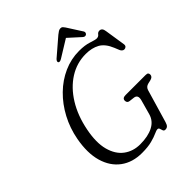

<svg xmlns="http://www.w3.org/2000/svg" viewBox="-248 -1040 1201 1201"><g transform="rotate(-45 352.5 -439.5)"><path d="M477 -714Q528.5 -714 563.2 -702.2Q598 -690.5 610 -690.5Q626 -690.5 634.5 -702.2Q643 -714 656.5 -714Q680 -714 684 -681L705 -545Q706.5 -532.5 700.2 -526.5Q694 -520.5 685.5 -520Q676.5 -519.5 669.8 -525.5Q663 -531.5 660 -539L647 -571Q623.5 -628.5 585 -649.8Q546.5 -671 493 -671Q414 -671 347 -628.8Q280 -586.5 232.5 -509.8Q185 -433 165 -330.5Q145.5 -232 163.5 -165Q181.5 -98 227 -64Q272.5 -30 335 -30Q404 -30 449.2 -53.2Q494.5 -76.5 507.5 -123.5L534 -219Q545.5 -260.5 512.5 -264.5L478.5 -268.5Q459 -271 459 -291Q459 -313 487.5 -313H664Q678.5 -313 683.2 -307.8Q688 -302.5 687.5 -292Q686 -274 660 -268L641.5 -264Q627 -260.5 619.8 -253.5Q612.5 -246.5 609 -236L544.5 -16.5Q539 2 531.2 9.2Q523.5 16.5 511 16.5Q499.5 16.5 496 7.2Q492.5 -2 489.8 -11.5Q487 -21 477.5 -21Q467.5 -21 447.2 -11.5Q427 -2 392.2 7.2Q357.5 16.5 304.5 16.5Q221 16.5 163.5 -26Q106 -68.5 83.2 -146.8Q60.5 -225 80.5 -332.5Q95.5 -413 132.5 -482.5Q169.5 -552 222.8 -604Q276 -656 341 -685Q406 -714 477 -714ZM360.5 -758Q343 -748 335.5 -755Q332 -758.5 333.5 -765Q335 -771.5 342.5 -778.5L457 -877Q468 -886 476.5 -891.2Q485 -896.5 495 -896.5Q504.5 -896.5 509.8 -891.2Q515 -886 521 -877L584 -778.5Q588 -771.5 586 -765Q584 -758.5 579 -755Q568 -748 555.5 -758L476.5 -829.5Z"/></g></svg>

Font: Fraunces 9pt SuperSoft Light
Style: Italic
Weight: 300
Italic angle: -16°
Version: Version 1.000;[b76b70a41]